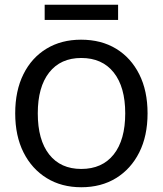

<svg xmlns="http://www.w3.org/2000/svg" viewBox="-20 -772 685 808"><path d="M321 -605Q406 -605 468.5 -567Q531 -529 566 -459.5Q601 -390 601 -295Q601 -200 566 -130.5Q531 -61 468.5 -22.5Q406 16 322 16Q239 16 176.5 -22.5Q114 -61 79 -130.5Q44 -200 44 -295Q44 -390 78.5 -459.5Q113 -529 175.5 -567Q238 -605 321 -605ZM322 -528Q235 -528 187 -467Q139 -406 139 -295Q139 -183 187 -122Q235 -61 322 -61Q410 -61 458.5 -122Q507 -183 507 -295Q507 -406 458.5 -467Q410 -528 322 -528ZM168 -752H477V-688H168Z"/></svg>

Font: Podkova Medium
Style: Regular
Weight: 500
Designer: Ilya Yudin
Foundry: Cyreal (www.cyreal.org)
Version: Version 2.103